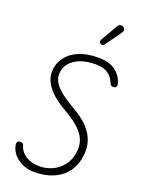

<svg xmlns="http://www.w3.org/2000/svg" viewBox="-231 -1398 1101 1503"><g transform="rotate(20 320.0 -646.0)"><path d="M256.5 10Q204.5 10 161.2 -8.8Q118 -27.5 89.2 -58.8Q60.5 -90 51 -128Q46 -145.5 48.5 -158.2Q51 -171 65 -175Q80 -179 91 -173.5Q102 -168 106 -152Q112.5 -126 134.5 -101.8Q156.5 -77.5 193.8 -62Q231 -46.5 281.5 -46.5Q337 -46.5 388.5 -70.8Q440 -95 475.5 -143Q511 -191 517.5 -261Q525 -340.5 478.2 -401.5Q431.5 -462.5 327.5 -521.5Q282 -547 242.5 -576.5Q203 -606 174 -639.8Q145 -673.5 130.2 -712.2Q115.5 -751 119.5 -796Q126 -852 161 -899.2Q196 -946.5 261.5 -975.2Q327 -1004 424.5 -1004Q513.5 -1004 563.5 -967.8Q613.5 -931.5 632 -878Q639.5 -858.5 637.2 -845.8Q635 -833 622.5 -829Q609 -825 597.5 -829.8Q586 -834.5 581 -848Q565.5 -891.5 527.5 -919.5Q489.5 -947.5 428 -947.5Q315.5 -947.5 250.8 -904.2Q186 -861 179 -791.5Q175.5 -757 188.2 -727.2Q201 -697.5 227.8 -670.2Q254.5 -643 293 -616.8Q331.5 -590.5 379 -563Q425 -537 463.8 -505.5Q502.5 -474 530.2 -435.8Q558 -397.5 570.8 -351.5Q583.5 -305.5 578 -250.5Q571.5 -186.5 545.5 -137.8Q519.5 -89 477.2 -56.2Q435 -23.5 379 -6.8Q323 10 256.5 10ZM404 -1110.5Q396 -1115.5 392 -1123Q388 -1130.5 397 -1146L474 -1280Q486.5 -1301.5 501.8 -1302.2Q517 -1303 526 -1295.5Q537.5 -1285 537 -1272.2Q536.5 -1259.5 528 -1247.5L435.5 -1119.5Q426.5 -1107 418.8 -1106.8Q411 -1106.5 404 -1110.5Z"/></g></svg>

Font: Edu NSW ACT Cursive
Style: Regular
Weight: 400
Designer: Tina and Corey Anderson, Eben Sorkin, Mirko Velimirovic
Foundry: Sorkin Type Co.
Version: Version 2.000